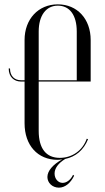

<svg xmlns="http://www.w3.org/2000/svg" viewBox="-20 -727 483 883"><path d="M316 77C304 102 285 114 268 114C247 114 231 95 231 71C231 48 247 24 280 4C328 -6 365 -37 385 -87L379 -89C360 -35 312 -1 255 -1C192 -1 158 -44 158 -125V-352H397V-543C397 -640 335 -707 246 -707C156 -707 93 -639 93 -543V-358H76C49 -358 26 -375 26 -412H20C20 -373 45 -352 76 -352H93V-160C93 -59 153 8 245 8C252 8 259 7 266 6C223 30 198 59 198 87C198 114 221 136 251 136C279 136 305 115 321 81ZM158 -582C158 -656 192 -701 246 -701C300 -701 333 -658 333 -582V-358H158Z"/></svg>

Font: Moniqa Display
Style: Regular
Weight: 400
Designer: Rajesh Rajput
Foundry: Rajesh Rajput
Version: Version 1.000